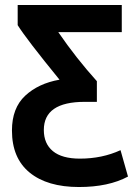

<svg xmlns="http://www.w3.org/2000/svg" viewBox="-20 -553 534 771"><path d="M369 -227V-144H320Q156 -144 156 -31Q156 24 192.5 54Q229 84 301 84Q390 84 464 50L494 156Q416 198 297 198Q170 198 99 140Q28 82 28 -29Q28 -119 81 -168.5Q134 -218 219 -233Q86 -396 51 -452V-533H469V-424H214Q286 -319 369 -227Z"/></svg>

Font: Repo
Style: DemiBold
Weight: 600
Designer: Stefan Peev
Foundry: Context Ltd
Version: Version 001.000